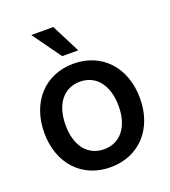

<svg xmlns="http://www.w3.org/2000/svg" viewBox="-135 -829 834 940"><g transform="rotate(-20 281.5 -358.5)"><path d="M281.2 11.7C430.7 11.7 530.8 -98.1 530.8 -256.8C530.8 -417 430.7 -527.3 281.2 -527.3C132.3 -527.3 32.2 -417 32.2 -256.8C32.2 -97.7 132.3 11.7 281.2 11.7ZM281.2 -82C196.3 -82 143.1 -149.4 143.1 -256.8C143.1 -365.7 196.3 -433.6 281.2 -433.6C366.2 -433.6 419.4 -365.2 419.4 -256.8C419.4 -149.9 366.7 -82 281.2 -82ZM243.2 -580.6H326.7L251 -729.5H136.2Z"/></g></svg>

Font: Raveo Display Display Medium
Style: Regular
Weight: 500
Designer: Jakub Foglar, Rasmus Andersson (Inter)
Foundry: Jakubfoglar.com
Version: Version 1.100;Glyphs 3.2.3 (3260)